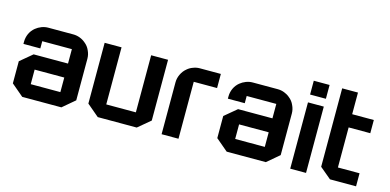

<svg xmlns="http://www.w3.org/2000/svg" viewBox="-58 -870 2397 1180"><g transform="rotate(15 1140.5 -280.0)"><path d="M398.4 -422.9Q419.9 -406.2 430.7 -380.9Q442.4 -356.4 442.4 -330.1Q442.4 -241.2 442.4 -65.4Q417 -43 365.2 0Q282.2 0 116.2 0Q90.8 -21.5 39.1 -65.4Q39.1 -112.3 39.1 -206.1Q64.5 -227.5 116.2 -270.5Q189.5 -270.5 335 -270.5Q335 -300.8 335 -362.3Q271.5 -362.3 146.5 -362.3Q146.5 -346.7 146.5 -316.4Q110.4 -316.4 39.1 -316.4Q39.1 -320.3 39.1 -330.1Q39.1 -356.4 49.8 -380.9Q61.5 -406.2 82 -422.9Q98.6 -436.5 119.1 -444.3Q139.6 -452.1 161.1 -452.1Q213.9 -452.1 320.3 -452.1Q341.8 -452.1 362.3 -444.3Q382.8 -436.5 398.4 -422.9ZM335 -88.9Q335 -120.1 335 -181.6Q271.5 -181.6 146.5 -181.6Q146.5 -151.4 146.5 -88.9Q193.4 -88.9 240.2 -88.9Q288.1 -88.9 335 -88.9Z M922.9 -452.1Q922.9 -323.2 922.9 -65.4Q896.5 -43 844.7 0Q762.7 0 596.7 0Q571.3 -21.5 519.5 -65.4Q519.5 -194.3 519.5 -452.1Q554.7 -452.1 627 -452.1Q627 -331.1 627 -88.9Q689.5 -88.9 815.4 -88.9Q815.4 -210 815.4 -452.1Q850.6 -452.1 922.9 -452.1Z M1111.3 -362.3Q1111.3 -362.3 1110.4 -362.3Q1110.4 -241.2 1110.4 0Q1075.2 0 1002.9 0Q1002.9 -110.4 1002.9 -330.1Q1002.9 -356.4 1014.6 -380.9Q1026.4 -406.2 1046.9 -422.9Q1063.5 -437.5 1084 -444.3Q1103.5 -452.1 1125 -452.1Q1169.9 -452.1 1258.8 -452.1Q1258.8 -421.9 1258.8 -362.3Q1222.7 -362.3 1185.5 -362.3Q1148.4 -362.3 1111.3 -362.3Z M1699.2 -422.9Q1720.7 -406.2 1731.4 -380.9Q1743.2 -356.4 1743.2 -330.1Q1743.2 -241.2 1743.2 -65.4Q1717.8 -43 1666 0Q1583 0 1417 0Q1391.6 -21.5 1339.8 -65.4Q1339.8 -112.3 1339.8 -206.1Q1365.2 -227.5 1417 -270.5Q1490.2 -270.5 1635.7 -270.5Q1635.7 -300.8 1635.7 -362.3Q1572.3 -362.3 1447.3 -362.3Q1447.3 -346.7 1447.3 -316.4Q1411.1 -316.4 1339.8 -316.4Q1339.8 -320.3 1339.8 -330.1Q1339.8 -356.4 1350.6 -380.9Q1362.3 -406.2 1382.8 -422.9Q1399.4 -436.5 1419.9 -444.3Q1440.4 -452.1 1461.9 -452.1Q1514.6 -452.1 1621.1 -452.1Q1642.6 -452.1 1663.1 -444.3Q1683.6 -436.5 1699.2 -422.9ZM1635.7 -88.9Q1635.7 -120.1 1635.7 -181.6Q1572.3 -181.6 1447.3 -181.6Q1447.3 -151.4 1447.3 -88.9Q1494.1 -88.9 1541 -88.9Q1588.9 -88.9 1635.7 -88.9Z M1821.3 -421.9Q1854.5 -421.9 1921.9 -421.9Q1921.9 -281.2 1921.9 0Q1887.7 0 1821.3 0Q1821.3 -140.6 1821.3 -421.9ZM1821.3 -559.6Q1854.5 -559.6 1921.9 -559.6Q1921.9 -530.3 1921.9 -471.7Q1887.7 -471.7 1821.3 -471.7Q1821.3 -501 1821.3 -559.6Z M2102.5 -337.9Q2102.5 -252.9 2102.5 -83Q2148.4 -83 2240.2 -83Q2240.2 -55.7 2240.2 0Q2184.6 0 2074.2 0Q2049.8 -20.5 2002 -60.5Q2002 -227.5 2002 -559.6Q2035.2 -559.6 2102.5 -559.6Q2102.5 -513.7 2102.5 -421.9Q2148.4 -421.9 2240.2 -421.9Q2240.2 -393.6 2240.2 -337.9Q2194.3 -337.9 2102.5 -337.9Z"/></g></svg>

Font: Bestnet font
Style: Regular
Weight: 400
Version: Version 1.0